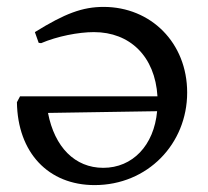

<svg xmlns="http://www.w3.org/2000/svg" viewBox="-20 -525 603 556"><path d="M280 -505C219 -505 168 -486 81 -432L92 -401L99 -400C146 -420 207 -432 252 -432C356 -432 429 -362 436 -246H38L29 -229C31 -83 120 11 254 11C407 11 522 -108 522 -257C522 -401 417 -505 280 -505ZM279 -39C197 -39 138 -99 119 -198L435 -203C426 -104 364 -39 279 -39Z"/></svg>

Font: Alegreya SC
Style: Regular
Weight: 400
Designer: Juan Pablo del Peral
Foundry: Huerta Tipografica
Version: Version 2.007;PS 002.007;hotconv 1.0.88;makeotf.lib2.5.64775